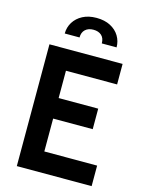

<svg xmlns="http://www.w3.org/2000/svg" viewBox="-133 -988 798 1066"><g transform="rotate(15 266.0 -455.0)"><path d="M71.5 0V-700H492V-582H198V-425H425.5V-307H198V-118H501.5V0ZM287 -909.5Q333.5 -909.5 367 -892Q400.5 -874.5 418.2 -845Q436 -815.5 436 -780H351Q351 -810 333.8 -825.8Q316.5 -841.5 287 -841.5Q258 -841.5 240.5 -825.5Q223 -809.5 223 -780H138Q138 -815.5 156.2 -845Q174.5 -874.5 207.8 -892Q241 -909.5 287 -909.5Z"/></g></svg>

Font: Cabin
Style: Bold
Weight: 700
Width: 4
Designer: Pablo Impallari
Foundry: Pablo Impallari. http://www.impallari.com Igino Marini. http://www.ikern.com
Version: Version 3.001